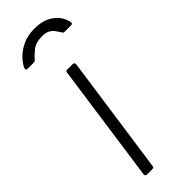

<svg xmlns="http://www.w3.org/2000/svg" viewBox="-250 -761 779 779"><g transform="rotate(-45 140.0 -371.0)"><path d="M102 -12Q101 -4 99 -2Q97 0 89 0H64Q57 0 54 -3Q51 -6 52 -12L124 -521Q125 -527 126.5 -528.5Q128 -530 133 -530H164Q169 -530 172 -527Q175 -524 174 -518ZM23 -646Q16 -646 14.5 -649Q13 -652 15 -659Q23 -676 41 -695Q59 -714 88 -728Q117 -742 157 -742Q196 -742 222.5 -728.5Q249 -715 263 -695Q277 -675 280 -654Q280 -651 278.5 -648.5Q277 -646 271 -646H233Q229 -646 226.5 -649Q224 -652 222 -656Q217 -663 210.5 -673Q204 -683 191.5 -690.5Q179 -698 156 -698Q121 -698 100.5 -682Q80 -666 68 -651Q65 -648 62.5 -647Q60 -646 57 -646Z"/></g></svg>

Font: Libre Franklin ExtraLight
Style: Italic
Weight: 250
Italic angle: -8°
Designer: Pablo Impallari, Rodrigo Fuenzalida, Nhung Nguyen
Foundry: Impallari Type
Version: Version 3.000